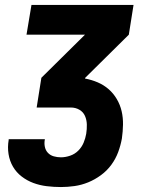

<svg xmlns="http://www.w3.org/2000/svg" viewBox="-20 -540 640 775"><path d="M226 215Q197 215 168.5 211.5Q140 208 114.5 198.5Q89 189 67.5 172.5Q46 156 32.5 133Q19 110 14.5 82Q10 54 15 25Q15 24 15 23Q15 22 15 22H161Q161 22 161 22.5Q161 23 161 23Q158 38 161 52.5Q164 67 173.5 77Q183 87 197 91Q211 95 226 95Q244 95 263 88.5Q282 82 296 68Q310 54 317.5 36Q325 18 328 0Q331 -19 330.5 -37.5Q330 -56 323 -72Q316 -88 300.5 -97Q285 -106 266 -106H128L147 -226L323 -400H87L107 -520H519L500 -400L324 -226L323 -223Q350 -218 374.5 -207.5Q399 -197 418.5 -180Q438 -163 451.5 -140Q465 -117 471 -91Q477 -65 476.5 -37Q476 -9 472 19Q467 47 457 74Q447 101 429.5 125Q412 149 387.5 167Q363 185 336 196Q309 207 281 211Q253 215 226 215Z"/></svg>

Font: Iosevka SS04 Heavy Extended
Style: Italic
Weight: 900
Width: 7
Italic angle: -9°
Monospace: yes
Designer: Belleve Invis
Foundry: Belleve Invis
Version: Version 19.0.0; ttfautohint (v1.8.4)